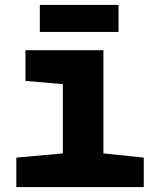

<svg xmlns="http://www.w3.org/2000/svg" viewBox="-20 -756 640 776"><path d="M46 0V-119L234 -136V-416L83 -429V-553H398V-136L561 -119V0ZM141 -627V-736H459V-627Z"/></svg>

Font: Noto Sans Mono Extra
Style: Regular
Weight: 800
Designer: Monotype Design Team
Foundry: Monotype Imaging Inc.
Version: Version 1.900